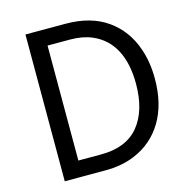

<svg xmlns="http://www.w3.org/2000/svg" viewBox="-106 -807 844 902"><g transform="rotate(-15 316.0 -356.0)"><path d="M296.9 -77.1Q418.9 -77.1 479.7 -151.1Q540.5 -225.1 540.5 -356Q540.5 -455.1 505.4 -521.2Q470.2 -587.4 401.4 -616.7Q355.5 -636.2 294.4 -636.2H185.5V-77.1ZM98.6 0.5V-713.4H293.5Q416 -713.4 495.8 -657.2Q575.7 -601.1 609.4 -502.4Q632.3 -436.5 632.3 -356Q632.3 -231.9 581.3 -147.5Q530.3 -63 438.5 -25.4Q376 0.5 296.9 0.5Z"/></g></svg>

Font: Meera Inimai
Style: Regular
Weight: 400
Version: 2.0.0+20160526